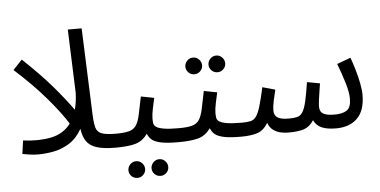

<svg xmlns="http://www.w3.org/2000/svg" viewBox="-57 -827 2243 1133"><g transform="rotate(-5 1064.5 -260.0)"><path d="M142 5Q115 5 87.5 0.5Q60 -4 49 -6L60 -85Q150 -73 224.5 -87.5Q299 -102 343 -160Q304 -224 226 -315.5Q148 -407 40 -504L94 -561Q200 -461 269 -380Q338 -299 380 -239Q392 -282 394 -337L380 -714H462L482 -199Q484 -150 491.5 -123.5Q499 -97 525.5 -87Q552 -77 609 -77Q630 -77 639.5 -65.5Q649 -54 649 -38Q649 -22 635 -8.5Q621 5 599 5Q529 5 488 -8.5Q447 -22 428 -50.5Q409 -79 403 -124Q372 -69 327 -41Q282 -13 233.5 -4Q185 5 142 5Z M599 5 609 -77Q659 -77 687 -84.5Q715 -92 729.5 -113.5Q744 -135 753 -176Q762 -217 775 -283L853 -268Q847 -241 839.5 -206Q832 -171 832 -147Q832 -132 834 -119Q836 -106 849 -97Q862 -88 893 -82.5Q924 -77 982 -77Q1003 -77 1012.5 -65.5Q1022 -54 1022 -38Q1022 -22 1008 -8.5Q994 5 972 5Q907 5 870.5 -2.5Q834 -10 816.5 -24.5Q799 -39 791 -61Q762 -20 719.5 -7.5Q677 5 599 5ZM851 194Q830 194 815.5 179.5Q801 165 801 145Q801 125 815.5 110Q830 95 851 95Q871 95 885.5 110Q900 125 900 145Q900 165 885.5 179.5Q871 194 851 194ZM714 194Q693 194 678.5 179.5Q664 165 664 145Q664 125 678.5 110Q693 95 714 95Q734 95 748.5 110Q763 125 763 145Q763 165 748.5 179.5Q734 194 714 194Z M972 5 982 -77Q1032 -77 1060 -84.5Q1088 -92 1102.5 -113.5Q1117 -135 1126 -176Q1135 -217 1148 -283L1226 -268Q1220 -241 1212.5 -206Q1205 -171 1205 -147Q1205 -132 1207 -119Q1209 -106 1222 -97Q1235 -88 1266 -82.5Q1297 -77 1355 -77Q1376 -77 1385.5 -65.5Q1395 -54 1395 -38Q1395 -22 1381 -8.5Q1367 5 1345 5Q1280 5 1243.5 -2.5Q1207 -10 1189.5 -24.5Q1172 -39 1164 -61Q1135 -20 1092.5 -7.5Q1050 5 972 5ZM1239 -386Q1218 -386 1203.5 -400.5Q1189 -415 1189 -435Q1189 -455 1203.5 -470Q1218 -485 1239 -485Q1259 -485 1273.5 -470Q1288 -455 1288 -435Q1288 -415 1273.5 -400.5Q1259 -386 1239 -386ZM1102 -386Q1081 -386 1066.5 -400.5Q1052 -415 1052 -435Q1052 -455 1066.5 -470Q1081 -485 1102 -485Q1122 -485 1136.5 -470Q1151 -455 1151 -435Q1151 -415 1136.5 -400.5Q1122 -386 1102 -386Z M1345 5 1355 -77Q1387 -77 1407 -81.5Q1427 -86 1440.5 -104.5Q1454 -123 1466 -163Q1478 -203 1494 -275L1569 -254Q1563 -229 1555 -194Q1547 -159 1547 -130Q1547 -105 1566 -91Q1585 -77 1635 -77Q1665 -77 1684 -82Q1703 -87 1715.5 -106Q1728 -125 1738 -167Q1748 -209 1759 -282L1835 -268Q1832 -250 1828 -224Q1824 -198 1820.5 -172.5Q1817 -147 1817 -130Q1817 -116 1823.5 -103.5Q1830 -91 1849.5 -84Q1869 -77 1908 -77Q1952 -77 1977.5 -94Q2003 -111 2003 -163Q2003 -201 1985.5 -258.5Q1968 -316 1946 -373L2027 -403Q2039 -371 2051 -330Q2063 -289 2071 -249Q2079 -209 2079 -179Q2079 -86 2033 -40.5Q1987 5 1907 5Q1852 5 1820.5 -9.5Q1789 -24 1775 -55Q1751 -18 1717.5 -6.5Q1684 5 1623 5Q1602 5 1578.5 0Q1555 -5 1535 -19.5Q1515 -34 1504 -63Q1478 -19 1439.5 -7Q1401 5 1345 5Z"/></g></svg>

Font: Noto IKEA Arabic
Style: Regular
Weight: 400
Designer: Monotype Design Team
Foundry: Monotype Imaging Inc.
Version: Version 1.200